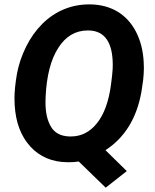

<svg xmlns="http://www.w3.org/2000/svg" viewBox="-20 -741 715 888"><path d="M467.8 -46.4C556.6 -104 611.8 -193.4 633.8 -314.5L642.1 -370.6C644 -389.6 645.5 -408.2 645.5 -427.2C645.5 -436.5 645 -446.3 644.5 -455.6C641.6 -507.8 629.9 -553.7 608.9 -594.2C567.4 -674.8 494.1 -718.8 398.9 -720.7C396.5 -720.7 394 -720.7 391.1 -720.7C311.5 -720.7 235.8 -690.4 176.3 -631.3C146.5 -601.6 121.1 -566.4 100.6 -524.9C80.1 -483.4 65.9 -441.4 58.1 -397.9C50.8 -355 46.9 -317.4 46.9 -285.6C46.9 -275.4 47.4 -265.1 47.9 -254.9C52.7 -174.3 77.1 -110.4 120.6 -63C164.1 -15.6 221.7 8.8 292.5 9.3C295.4 9.3 298.3 9.3 301.3 9.3C314.9 9.3 329.1 8.3 344.2 5.9L468.8 127L566.4 50.3ZM501 -421.4C500 -404.3 497.6 -379.9 493.2 -348.6C482.9 -271.5 461.4 -212.4 428.7 -171.4C396 -130.4 356 -109.9 308.1 -109.9C305.7 -109.9 302.7 -109.9 300.3 -109.9C261.2 -111.3 232.9 -126 215.8 -154.8C198.7 -183.6 190.4 -220.7 190.4 -266.6C190.4 -274.4 190.4 -282.7 190.9 -291.5C195.3 -389.6 214.8 -465.8 249.5 -519.5C283.7 -573.2 329.1 -600.1 385.7 -600.1C388.2 -600.1 390.1 -600.1 392.1 -600.1C466.8 -597.7 501.5 -541.5 501.5 -440.4C501.5 -434.1 501.5 -427.7 501 -421.4Z"/></svg>

Font: Roboto
Style: Bold Italic
Weight: 700
Italic angle: -12°
Designer: Google
Version: Version 2.137; 2017